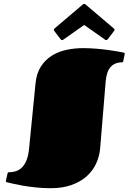

<svg xmlns="http://www.w3.org/2000/svg" viewBox="-20 -971 687 1010"><path d="M167 -533.2Q172.4 -586.4 195.8 -622.1Q219.2 -657.7 253.9 -679Q288.6 -700.2 331.1 -709Q373.5 -717.8 417 -717.8Q452.6 -717.8 486.8 -714.8Q521 -711.9 549.8 -708Q578.6 -704.1 599.6 -700.2Q620.6 -696.3 630.4 -694.3Q636.2 -692.9 636.2 -689Q636.2 -688 635.3 -683.1L627.9 -647.9Q627 -644.5 625.2 -643.8Q623.5 -643.1 622.1 -643.1Q600.6 -643.1 585 -635.7Q569.3 -628.4 559.1 -615.2Q548.8 -602.1 543.5 -584Q538.1 -565.9 536.1 -544.9L506.8 -189.9Q502.9 -147 484.9 -108.9Q466.8 -70.8 434.6 -42.5Q402.3 -14.2 355.5 2.4Q308.6 19 248 19Q207.5 19 169.9 15.1Q132.3 11.2 101.6 5.9Q70.8 0.5 48.6 -4.6Q26.4 -9.8 16.6 -12.2Q10.7 -13.7 10.7 -17.6Q10.7 -18.1 11.7 -22.9L20 -60.1Q21 -63.5 22.7 -64.2Q24.4 -64.9 25.9 -64.9Q47.4 -64.9 65.7 -71.3Q84 -77.6 97.7 -92.3Q111.3 -106.9 120.4 -130.4Q129.4 -153.8 132.8 -188ZM422.9 -839.8 313.5 -762.7Q311.5 -761.7 310.1 -760.7Q308.6 -759.8 307.1 -759.8Q302.2 -759.8 298.8 -764.6L266.1 -807.6Q263.2 -811 263.2 -814.5Q263.2 -817.9 267.6 -821.8L416 -947.8Q417.5 -948.7 418.9 -949.7Q420.4 -950.7 422.9 -950.7Q425.3 -950.7 426.8 -949.7Q428.2 -948.7 429.7 -947.8L578.1 -821.8Q582.5 -817.9 582.5 -814.5Q582.5 -811 579.6 -807.6L546.9 -764.6Q543 -759.8 538.6 -759.8Q537.1 -759.8 535.6 -760.7Q534.2 -761.7 532.2 -762.7Z"/></svg>

Font: Fascinate Cyrillic
Style: Regular
Weight: 900
Designer: Denis Ignatov
Foundry: Astigmatic (AOETI)
Version: Version 1.00 November 30, 2018, initial release